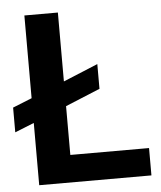

<svg xmlns="http://www.w3.org/2000/svg" viewBox="-62 -745 660 789"><g transform="rotate(-5 268.0 -350.0)"><path d="M-11.2 -225.1V-327.1L67.9 -358.9V-700.2H206.1V-416L349.1 -475.1V-373L206.1 -314V-112.8H530.8V0H67.9V-256.8Z"/></g></svg>

Font: Uncut Sans
Style: Bold
Weight: 700
Designer: Kasper Nordkvist
Foundry: UNCUT.wtf
Version: Version 1.304;Glyphs 3.2 (3246)